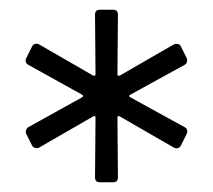

<svg xmlns="http://www.w3.org/2000/svg" viewBox="-20 -767 437 394"><path d="M175 -403 176 -525Q176 -531 171 -528L60 -464Q59 -463 56 -463Q49 -463 46 -468L34 -492Q33 -493 33 -496Q33 -503 38 -506L148 -567Q153 -570 148 -573L38 -634Q34 -636 33 -640Q32 -644 34 -648L46 -672Q48 -676 52 -677Q56 -678 60 -676L171 -612Q176 -610 176 -615L175 -737Q175 -747 185 -747H212Q222 -747 222 -737L221 -615Q221 -610 226 -612L337 -676Q339 -677 342 -677Q349 -677 351 -672L363 -648Q364 -646 364 -643Q364 -637 359 -634L248 -573Q242 -570 248 -567L359 -506Q363 -504 364 -500Q365 -496 363 -492L351 -468Q349 -464 345 -463Q341 -462 337 -464L226 -528Q221 -531 221 -525L222 -403Q222 -393 212 -393H185Q175 -393 175 -403Z"/></svg>

Font: Barlow GEO
Style: Regular
Weight: 400
Designer: Jeremy Tribby
Foundry: Tribby Type
Version: Version 1.408